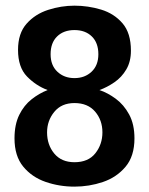

<svg xmlns="http://www.w3.org/2000/svg" viewBox="-20 -660 536 691"><path d="M248 11.7Q193.4 11.7 144 -5.4Q94.7 -22.5 63.5 -60.5Q32.2 -98.6 32.2 -162.1Q32.2 -211.9 49.3 -246.6Q66.4 -281.2 93.8 -302.7Q121.1 -324.2 151.4 -335.9Q109.4 -351.6 77.1 -384.8Q44.9 -418 44.9 -480.5Q44.9 -540 75.7 -574.7Q106.4 -609.4 153.3 -624.5Q200.2 -639.6 248 -639.6Q296.9 -639.6 343.8 -625.5Q390.6 -611.3 420.9 -576.2Q451.2 -541 451.2 -477.5Q451.2 -438.5 434.6 -410.2Q418 -381.8 391.6 -363.8Q365.2 -345.7 337.9 -335.9Q367.2 -326.2 396.5 -304.7Q425.8 -283.2 444.8 -248Q463.9 -212.9 463.9 -162.1Q463.9 -97.7 431.6 -59.6Q399.4 -21.5 350.1 -4.9Q300.8 11.7 248 11.7ZM248 -76.2Q297.9 -76.2 323.2 -108.4Q348.6 -140.6 348.6 -183.6Q348.6 -227.5 322.3 -258.3Q295.9 -289.1 248 -289.1Q201.2 -289.1 175.3 -257.3Q149.4 -225.6 149.4 -183.6Q149.4 -138.7 175.3 -107.4Q201.2 -76.2 248 -76.2ZM248 -378.9Q285.2 -378.9 309.6 -401.9Q334 -424.8 334 -464.8Q334 -505.9 310.5 -528.8Q287.1 -551.8 248 -551.8Q209 -551.8 185.5 -528.8Q162.1 -505.9 162.1 -464.8Q162.1 -424.8 186.5 -401.9Q210.9 -378.9 248 -378.9Z"/></svg>

Font: Padauk
Style: Bold
Weight: 700
Designer: Debbi Hosken, Becca Hirsbrunner Spalinger
Foundry: SIL International
Version: Version 5.003